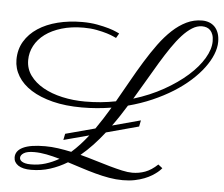

<svg xmlns="http://www.w3.org/2000/svg" viewBox="-54 -773 1048 897"><g transform="rotate(5 470.5 -324.5)"><path d="M455.6 -152.3Q430.2 -119.6 403.1 -90.8Q376 -62 346.7 -37.6Q383.8 -27.8 419.4 -16.8Q455.1 -5.9 487.1 3.2Q519 12.2 546.4 18.3Q573.7 24.4 594.7 24.4Q626 24.4 655 13.7Q684.1 2.9 712.9 -24.4L732.9 -8.8Q732.4 -8.3 727.5 -2.7Q722.7 2.9 712.9 11Q703.1 19 688.5 28.1Q673.8 37.1 654.1 44.9Q634.3 52.7 609.1 57.9Q584 63 553.2 63Q521.5 63 489 57.4Q456.5 51.8 423.3 42.7Q390.1 33.7 356.9 22.9Q323.7 12.2 291.5 2Q252.9 25.4 210.9 38.8Q168.9 52.2 122.6 52.2Q83 52.2 62 38.1Q41 23.9 41 0.5Q41 -30.3 75.2 -46.9Q109.4 -63.5 178.7 -63.5Q209 -63.5 239.7 -59.1Q270.5 -54.7 302.2 -47.9Q322.8 -65.9 342 -86.9Q361.3 -107.9 379.9 -131.8L260.7 -100.1L266.6 -129.4L405.3 -166.5Q422.4 -191.4 439 -217Q455.6 -242.7 471.7 -270Q438 -264.6 403.8 -261.7Q369.6 -258.8 333 -258.8Q256.3 -258.8 196.3 -273.9Q136.2 -289.1 94.7 -315.4Q53.2 -341.8 31.5 -377.7Q9.8 -413.6 9.8 -454.6Q9.8 -502.9 32.2 -540.5Q54.7 -578.1 94 -604Q133.3 -629.9 186.5 -643.3Q239.7 -656.7 300.8 -656.7Q339.4 -656.7 371.1 -650.9Q402.8 -645 426 -638.2Q449.2 -631.3 462.4 -625Q475.6 -618.7 477.1 -618.2L464.4 -596.2Q463.9 -596.2 452.1 -601.8Q440.4 -607.4 419.9 -613.8Q399.4 -620.1 371.1 -625.5Q342.8 -630.9 310.1 -630.9Q252.4 -630.9 206.8 -617.2Q161.1 -603.5 129.6 -580.1Q98.1 -556.6 81.3 -524.9Q64.5 -493.2 64.5 -457.5Q64.5 -417 87.4 -385.5Q110.4 -354 148.9 -332.3Q187.5 -310.5 238.5 -299.1Q289.6 -287.6 345.7 -287.6Q383.3 -287.6 419.2 -291Q455.1 -294.4 489.7 -301.3Q518.1 -350.6 545.9 -400.4Q573.7 -450.2 601.8 -495.8Q629.9 -541.5 658.9 -581.1Q688 -620.6 719.5 -649.9Q751 -679.2 785.4 -695.8Q819.8 -712.4 858.4 -712.4Q876 -712.4 891.1 -706.8Q906.2 -701.2 917.5 -689.7Q928.7 -678.2 935.1 -660.6Q941.4 -643.1 941.4 -619.6Q941.4 -591.3 928.7 -559.8Q916 -528.3 892.3 -496.6Q868.7 -464.8 834.2 -433.8Q799.8 -402.8 755.9 -375.2Q711.9 -347.7 659.4 -324.7Q606.9 -301.8 547.4 -286.1Q531.7 -260.7 515.4 -235.8Q499 -210.9 481.4 -187L613.8 -222.7L607.9 -193.4ZM860.4 -685.5Q836.9 -685.5 814 -671.1Q791 -656.7 768.1 -631.6Q745.1 -606.4 721.4 -571.8Q697.8 -537.1 673.3 -496.6Q648.9 -456.1 623 -411.4Q597.2 -366.7 569.3 -320.8Q646 -344.2 709.5 -379.9Q772.9 -415.5 818.8 -456.3Q864.7 -497.1 890.1 -539.8Q915.5 -582.5 915.5 -620.1Q915.5 -638.2 911.1 -650.6Q906.7 -663.1 899.2 -670.9Q891.6 -678.7 881.6 -682.1Q871.6 -685.5 860.4 -685.5ZM119.6 26.9Q155.8 26.9 188 16.8Q220.2 6.8 250.5 -10.7Q218.3 -20 188.2 -25.9Q158.2 -31.7 130.4 -31.7Q97.2 -31.7 81.8 -22Q66.4 -12.2 66.4 0.5Q66.4 4.4 68.6 9Q70.8 13.7 76.7 17.6Q82.5 21.5 92.8 24.2Q103 26.9 119.6 26.9Z"/></g></svg>

Font: Parisienne
Style: Regular
Weight: 400
Designer: Astigmatic (AOETI)
Foundry: Astigmatic (AOETI)
Version: Version 1.000